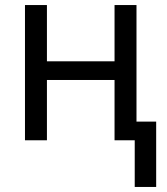

<svg xmlns="http://www.w3.org/2000/svg" viewBox="-20 -556 663 761"><path d="M514 185H599V-74H521V-536H434V-313H166V-536H79V0H166V-239H434V0H514Z"/></svg>

Font: Noto Sans Thai
Style: Regular
Weight: 400
Designer: Monotype Design Team
Foundry: Monotype Imaging Inc.
Version: Version 1.901